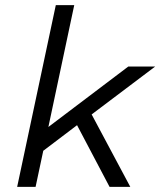

<svg xmlns="http://www.w3.org/2000/svg" viewBox="-20 -730 626 750"><path d="M47 0 198 -710H270L169 -234L481 -470H586L338 -283L489 0H408L281 -241L149 -141L119 0Z"/></svg>

Font: Sometype Mono
Style: Italic
Weight: 400
Italic angle: -12°
Monospace: yes
Designer: Ryoichi Tsunekawa
Foundry: Dharma Type
Version: Version 1.000; ttfautohint (v1.8.3)